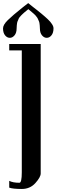

<svg xmlns="http://www.w3.org/2000/svg" viewBox="-20 -1041 374 1269"><path d="M167.2 -980.5Q165.1 -978.5 154.2 -969.7Q143.3 -960.9 141.2 -959Q139.1 -957 130.3 -949.2Q121.5 -941.4 119.8 -939Q118 -936.5 111.3 -929.2Q104.7 -921.9 103.3 -917Q101.9 -912.1 98 -904.3Q94.1 -896.5 93.1 -889.6Q92 -882.8 91 -873.5Q89.9 -864.3 89.9 -853.5Q89.9 -824.2 76.2 -807.6Q62.5 -791 45 -791Q26.7 -791 13.4 -807.6Q0 -824.2 0 -853.5Q0 -877 31.3 -907.7Q62.5 -938.5 131.3 -993.2Q154.5 -1010.7 166.5 -1020.5Q179.1 -1009.8 197.4 -995.6Q215.6 -981.4 226.8 -972.7Q238.1 -963.9 252.8 -951.7Q267.6 -939.5 276.4 -931.6Q285.1 -923.8 295.7 -914.1Q306.2 -904.3 312.2 -897Q318.1 -889.6 323.4 -881.8Q328.7 -874 331.1 -867.2Q333.6 -860.4 333.6 -853.5Q333.6 -824.2 320.2 -807.6Q306.9 -791 288.6 -791Q271.1 -791 257.4 -807.6Q243.7 -824.2 243.7 -853.5Q243.7 -864.3 242.6 -873.5Q241.6 -882.8 240.5 -889.6Q239.5 -896.5 235.6 -904.3Q231.8 -912.1 230 -917Q228.3 -921.9 222.3 -929.2Q216.3 -936.5 214.2 -939.5Q212.1 -942.4 203.7 -949.7Q195.3 -957 192.8 -959Q190.3 -960.9 180.2 -969.7Q170 -978.5 167.2 -980.5ZM249 -750V105.5Q249 129.9 213.9 168.9Q178.7 208 124 208Q65.4 208 41 199.2V154.3Q65.4 167 108.4 167Q124 167 124 97.7V-708H41V-750Z"/></svg>

Font: okolaks
Style: Bold
Weight: 600
Width: 8
Version: Version 000.6.0